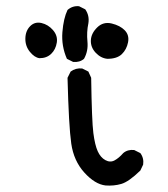

<svg xmlns="http://www.w3.org/2000/svg" viewBox="-20 -604 540 617"><path d="M319 -8Q285 -12 251 -49.5Q217 -87 209 -142.5Q201 -198 197 -354L207 -374Q223 -386 244 -384L264 -374L273 -354Q275 -215 280 -176.5Q285 -138 294 -118Q303 -98 318.5 -89.5Q334 -81 348 -88.5Q362 -96 376 -112Q390 -124 411 -122L431 -112Q443 -96 440 -75L431 -56Q394 -20 370 -13Q346 -6 319 -8ZM215 -405 195 -415Q177 -456 180.5 -500.5Q184 -545 197 -572Q213 -586 234 -584L254 -574Q268 -554 264 -529Q258 -501 261 -470.5Q264 -440 250 -415Q236 -403 215 -405ZM325 -415Q304 -417 287.5 -434.5Q271 -452 272 -474.5Q273 -497 292.5 -516Q312 -535 339 -528.5Q366 -522 381 -506.5Q396 -491 391.5 -468Q387 -445 371.5 -430Q356 -415 325 -415ZM107 -417Q91 -419 76 -437.5Q61 -456 61.5 -480.5Q62 -505 77 -520Q92 -535 113.5 -530Q135 -525 150.5 -507Q166 -489 162.5 -467Q159 -445 144.5 -431Q130 -417 107 -417Z"/></svg>

Font: NaniFont Regular
Style: Regular
Weight: 400
Designer: Nanigashitei
Version: Version 1.036